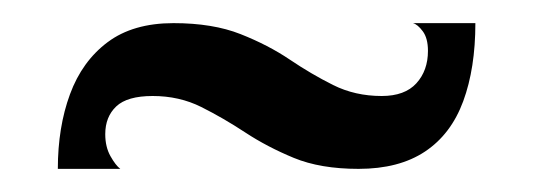

<svg xmlns="http://www.w3.org/2000/svg" viewBox="-20 -379 461 166"><path d="M30 -233Q30 -269 40.5 -297.5Q51 -326 73 -342.5Q95 -359 130 -359Q164 -359 188 -349.5Q212 -340 230.5 -327.5Q249 -315 268 -305.5Q287 -296 310 -296Q330 -296 340 -307Q350 -318 350 -335Q350 -346 345.5 -352Q341 -358 337 -359H391Q391 -320 380.5 -291.5Q370 -263 347.5 -248Q325 -233 290 -233Q257 -233 234 -242.5Q211 -252 192 -264.5Q173 -277 154 -286.5Q135 -296 112 -296Q90 -296 80.5 -287Q71 -278 71 -263Q71 -252 75.5 -244Q80 -236 84 -233Z"/></svg>

Font: Red Rose Medium
Style: Regular
Weight: 500
Designer: Jaikishan Patel
Version: Version 2.000